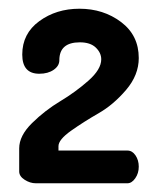

<svg xmlns="http://www.w3.org/2000/svg" viewBox="-20 -751 362 440"><path d="M31 -626Q31 -674 70 -702.5Q109 -731 162 -731Q217 -731 257.5 -700.5Q298 -670 298 -618Q298 -579 269 -545Q240 -511 206 -491.5Q172 -472 143 -451.5Q114 -431 114 -416V-406H272Q283 -406 290.5 -395Q298 -384 298 -369Q298 -354 290 -342.5Q282 -331 272 -331H62Q49 -331 36.5 -339Q24 -347 24 -358V-411Q24 -440 53.5 -469Q83 -498 118 -519Q153 -540 182.5 -566Q212 -592 212 -615Q212 -630 199.5 -642Q187 -654 163 -654Q116 -654 116 -613Q116 -600 103 -591Q90 -582 70 -582Q31 -582 31 -626Z"/></svg>

Font: Dosis
Style: Bold
Weight: 700
Designer: Edgar Tolentino, Pablo Impallari, Igino Marini
Foundry: Edgar Tolentino, Pablo Impallari, Igino Marini
Version: Version 1.007